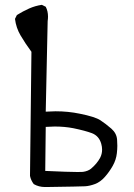

<svg xmlns="http://www.w3.org/2000/svg" viewBox="-20 -770 540 775"><path d="M451.7 -151.4Q453.6 -168 453.6 -181.6Q453.6 -195.3 452.6 -206.5Q450.7 -231.9 429.7 -250.5Q406.7 -270.5 385 -284.7Q363.3 -298.8 302.2 -311Q255.4 -320.8 204.1 -320.8Q188.5 -320.8 164.6 -319.3L172.4 -684.6Q173.8 -694.3 173.8 -703.1Q173.8 -725.1 164.6 -742.7L148.9 -750.5Q122.1 -746.6 97.4 -735.6Q72.8 -724.6 48.3 -709.5L40.5 -693.8Q44.9 -657.7 63 -627Q82.5 -593.8 106.9 -561L101.1 -60.1Q104.5 -42.5 116.2 -26.9Q136.7 -15.1 161.1 -15.1Q162.1 -15.1 168 -15.1Q305.2 -17.1 323.2 -18.1Q341.3 -19 363.8 -27.3Q385.3 -35.6 403.1 -55.7Q420.9 -75.7 434.8 -100.1Q448.7 -124.5 451.7 -151.4ZM293.5 -75.7Q257.3 -75.7 162.6 -80.1L164.6 -257.8Q187 -259.3 200.7 -259.3Q241.2 -259.3 276.4 -252.4Q325.2 -242.2 351.1 -232.4Q379.9 -221.2 388.7 -189.5Q392.1 -177.2 392.1 -166Q392.1 -148.4 384.3 -133.3Q371.6 -109.4 347.2 -88.9Q335 -79.1 314.5 -76.2Q308.6 -75.7 293.5 -75.7Z"/></svg>

Font: Bakudai
Style: ExtraLight
Weight: 200
Version: Version 1.48